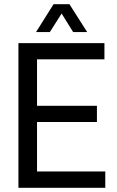

<svg xmlns="http://www.w3.org/2000/svg" viewBox="-20 -891 555 911"><path d="M67.4 0V-686.5H475.5V-609.6H155.7V-389.1H439.9V-312.2H155.7V-77.4H479.5V0ZM150.9 -738.7 234.2 -871.2H309.4L393.7 -738.7H327.2L254.1 -856.2H291L216.4 -738.7Z"/></svg>

Font: Archivo SemiBold Condensed
Style: Regular
Weight: 600
Width: 3
Version: Version 2.001